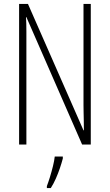

<svg xmlns="http://www.w3.org/2000/svg" viewBox="-20 -734 557 975"><path d="M441 0H397L114 -647H112Q113 -632 113.5 -613.5Q114 -595 114 -573.5Q114 -552 114 -526V0H77V-714H122L404 -72H406Q406 -96 405.5 -120Q405 -144 404.5 -165.5Q404 -187 404 -202V-714H441ZM299 71Q293 94 284 120.5Q275 147 263.5 173Q252 199 238 221H218V211Q225 193 233.5 165.5Q242 138 249 109.5Q256 81 258 61H299Z"/></svg>

Font: Noto Sans Khmer ExtraCondensed ExtraLight
Style: Regular
Weight: 250
Width: 2
Designer: Danh Hong and the Monotype Design Team
Foundry: Monotype Imaging Inc.
Version: Version 2.004